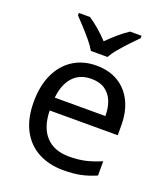

<svg xmlns="http://www.w3.org/2000/svg" viewBox="-141 -865 847 973"><g transform="rotate(20 282.0 -378.0)"><path d="M292 -546Q361 -546 410.5 -516Q460 -486 486.5 -431.5Q513 -377 513 -304V-251H146Q148 -160 192.5 -112.5Q237 -65 317 -65Q368 -65 407.5 -74.5Q447 -84 489 -102V-25Q448 -7 408 1.5Q368 10 313 10Q237 10 178.5 -21Q120 -52 87.5 -113.5Q55 -175 55 -264Q55 -352 84.5 -415Q114 -478 167.5 -512Q221 -546 292 -546ZM291 -474Q228 -474 191.5 -433.5Q155 -393 148 -321H421Q421 -367 407 -401Q393 -435 364.5 -454.5Q336 -474 291 -474ZM239 -606Q226 -629 204 -655.5Q182 -682 158 -708Q134 -734 116 -753V-766H176Q202 -749 230 -725Q258 -701 283 -674Q310 -701 338 -725Q366 -749 392 -766H454V-753Q435 -734 410.5 -708Q386 -682 363.5 -655.5Q341 -629 329 -606Z"/></g></svg>

Font: Noto Sans Khmer
Style: Regular
Weight: 400
Designer: Danh Hong and the Monotype Design Team
Foundry: Monotype Imaging Inc.
Version: Version 2.003